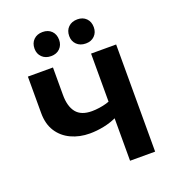

<svg xmlns="http://www.w3.org/2000/svg" viewBox="-154 -990 1004 1108"><g transform="rotate(-20 348.5 -435.5)"><path d="M454 0V-658H608V0ZM291 -227Q228 -227 176.5 -251Q125 -275 95.5 -321Q66 -367 66 -434V-658H220V-489Q220 -419 250 -381.5Q280 -344 346 -344Q367 -344 391.5 -347.5Q416 -351 436.5 -357Q457 -363 468 -370L531 -313Q503 -284 462.5 -264.5Q422 -245 377.5 -236Q333 -227 291 -227ZM233 -723Q199 -723 178 -743.5Q157 -764 157 -796Q157 -830 178 -850.5Q199 -871 233 -871Q267 -871 287.5 -850.5Q308 -830 308 -796Q308 -764 287.5 -743.5Q267 -723 233 -723ZM447 -723Q412 -723 391 -743.5Q370 -764 370 -796Q370 -830 391 -850.5Q412 -871 447 -871Q480 -871 500.5 -850.5Q521 -830 521 -796Q521 -764 500.5 -743.5Q480 -723 447 -723Z"/></g></svg>

Font: Ysabeau ExtraBold
Style: Regular
Weight: 800
Designer: Christian Thalmann (Catharsis Fonts)
Version: Version 2.002